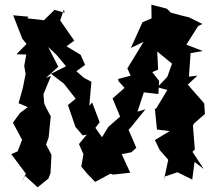

<svg xmlns="http://www.w3.org/2000/svg" viewBox="-20 -765 915 817"><path d="M255 -711 212 -723 167 -679 96 -687 101 -694 36 -700 75 -600 93 -578 50 -534 92 -533 83 -485 89 -450 77 -390 59 -326 98 -309 65 -284 35 -243 74 -170 55 -121 28 -109 90 -26 72 13 85 -18 140 32 186 -5 195 -29 199 -106 176 -150 187 -180 196 -270 177 -305 168 -325 165 -364 197 -442 175 -433 228 -481 185 -565 221 -531 261 -483 197 -451 252 -409 302 -345 269 -318 301 -225 332 -189 349 -192 316 -152 335 -109 326 -56 352 -25 385 9 450 -26 461 -22 534 -30 498 -109 539 -117 560 -136 527 -213 535 -221 599 -300 565 -290 592 -372 654 -365 657 -421 628 -458 653 -469 649 -546 712 -494 692 -438 650 -394 692 -382 645 -304 639 -301 648 -214 702 -207 639 -169 660 -126 696 -85 677 3 682 -14 735 -32 798 -1 808 -76 847 -46 799 -119 809 -129 801 -231 806 -240 852 -280 849 -325 779 -405 820 -443 784 -439 791 -539 843 -548 773 -575 823 -654 841 -663 785 -691C759 -697 733 -704 707 -711L690 -728L624 -745L625 -687L586 -670L537 -561L591 -587L522 -474L536 -443L483 -429L484 -420L510 -391L459 -346L491 -269L441 -225L414 -181L386 -221L404 -245L372 -329L360 -315L369 -417L337 -434L305 -462L342 -489L323 -532L263 -568L296 -592L236 -678L252 -725Z"/></svg>

Font: Asimov Aggro
Style: Medium
Weight: 500
Designer: Google
Version: Version 2.000980; 2014